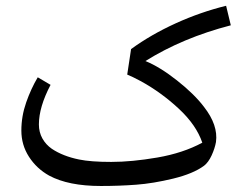

<svg xmlns="http://www.w3.org/2000/svg" viewBox="-20 -635 864 658"><path d="M109.4 -370.1 153.3 -344.2Q113.3 -268.1 113.3 -208.5Q113.3 -182.1 125.2 -160.6Q137.2 -139.2 157.7 -125Q195.8 -99.6 251 -88.4Q291 -80.1 361.3 -80.1Q431.6 -80.1 519.5 -95.2Q607.4 -110.4 673.3 -146Q652.8 -206.5 593 -262.2Q533.2 -317.9 463.4 -356.4Q434.1 -372.1 416 -379.4L429.2 -466.8Q497.6 -516.6 582.5 -555.2Q667.5 -593.8 754.9 -615.2L771 -548.3Q605.5 -505.4 478.5 -425.8Q527.8 -405.8 586.9 -359.1Q646 -312.5 679.2 -268.6Q728 -206.1 720.2 -148.4Q716.3 -126.5 705.3 -102.5Q694.3 -78.6 679.2 -66.9Q642.1 -39.6 573.5 -22.9Q504.9 -6.3 446.8 -2Q388.7 2.4 325.7 2.4Q214.4 2.4 148.4 -33.2Q105.5 -57.1 79.3 -97.7Q53.2 -138.2 53.2 -187.5Q53.2 -236.8 69.8 -284.2Q86.4 -331.5 109.4 -370.1Z"/></svg>

Font: MiladAzad
Style: Regular
Weight: 400
Designer: Reza bakhtiari fard
Foundry: http://font-store.ir
Version: Version:0.0.3;RFB:1.2.5;Building:2016-04-05 21:27:38.277324